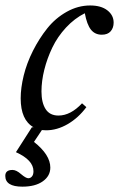

<svg xmlns="http://www.w3.org/2000/svg" viewBox="-43 -472 442 712"><path d="M127.9 11.2Q122.1 11.2 112.3 10.3L83 54.2Q143.6 102.1 143.6 149.4Q143.6 180.7 115.7 200.4Q87.9 220.2 40 220.2Q-23.4 220.2 -23.4 180.2Q-23.4 158.2 3.4 158.2Q17.6 158.2 35.2 173.8Q53.2 189 62 189Q69.8 189 75.4 182.4Q81.1 175.8 81.1 163.1Q81.1 121.6 16.1 92.3L75.2 0H81.5Q33.7 -26.9 33.7 -107.4Q33.7 -146 44.9 -191.9Q56.2 -237.8 79.1 -283.4Q102.1 -329.1 132.3 -366.9Q162.6 -404.8 204.3 -428.2Q246.1 -451.7 291.5 -451.7Q332 -451.7 355.2 -433.6Q378.4 -415.5 378.4 -388.2Q378.4 -368.7 367.4 -356Q356.4 -343.3 334.5 -343.3Q309.1 -343.3 294.2 -362.1Q279.3 -380.9 271.5 -422.9Q233.4 -403.8 201.9 -369.9Q170.4 -335.9 151.1 -295.7Q131.8 -255.4 121.3 -213.4Q110.8 -171.4 110.8 -132.8Q110.8 -91.3 126.2 -67.4Q141.6 -43.5 173.8 -43.5Q218.8 -43.5 261.2 -88.9L277.3 -74.7Q247.6 -34.7 208 -11.7Q168.5 11.2 127.9 11.2Z"/></svg>

Font: Elstob 10pt
Style: Italic
Weight: 400
Italic angle: -20°
Designer: Peter S. Baker
Version: Version 1.015